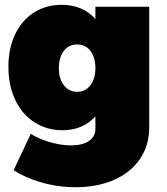

<svg xmlns="http://www.w3.org/2000/svg" viewBox="-20 -575 693 799"><path d="M601 -547V-45Q601 30 562.5 86.5Q524 143 454.5 173.5Q385 204 295 204Q220 204 151.5 184Q83 164 37 133L108 -18Q143 4 189 17Q235 30 275 30Q324 30 350.5 11.5Q377 -7 377 -39V-91Q325 -33 240 -33Q176 -33 124.5 -65.5Q73 -98 44 -158Q15 -218 15 -297Q15 -374 43 -432.5Q71 -491 121.5 -523Q172 -555 236 -555Q324 -555 377 -496V-547ZM377 -291Q377 -336 356.5 -363Q336 -390 301 -390Q266 -390 245.5 -363Q225 -336 225 -291Q225 -247 246 -220Q267 -193 301 -193Q335 -193 356 -220Q377 -247 377 -291Z"/></svg>

Font: Argentum Sans Black
Style: Regular
Weight: 900
Designer: Julieta Ulanovsky (Modified by Cristiano Sobral)
Foundry: Julieta Ulanovsky
Version: Version 1.000; ttfautohint (v1.5.65-e2d9)